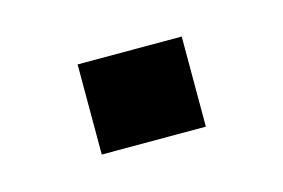

<svg xmlns="http://www.w3.org/2000/svg" viewBox="-34 -553 312 212"><g transform="rotate(-15 122.5 -447.5)"><path d="M182 -499V-396H63V-499Z"/></g></svg>

Font: Syne Medium
Style: Regular
Weight: 500
Designer: Lucas Descroix
Foundry: Bonjour Monde
Version: Version 2.200; ttfautohint (v1.8.4)